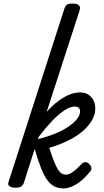

<svg xmlns="http://www.w3.org/2000/svg" viewBox="-20 -1035 579 1074"><path d="M337 19Q309 19 287 9Q265 -1 246.5 -25Q228 -49 210.5 -92.5Q193 -136 174 -202L113 -11Q108 2 98 8.5Q88 15 65 15Q49 15 35 8Q21 1 28 -18L339 -983Q345 -1003 354.5 -1009Q364 -1015 384 -1015Q405 -1015 414.5 -1010Q424 -1005 426.5 -996.5Q429 -988 425 -976L241 -409Q286 -460 334.5 -489Q383 -518 428 -518Q466 -518 489.5 -493Q513 -468 513 -429Q513 -400 500 -373Q487 -346 464 -321.5Q441 -297 409 -276Q377 -255 338 -238Q299 -221 256 -208Q270 -162 282 -132.5Q294 -103 304.5 -86.5Q315 -70 326 -64Q337 -58 349 -58Q366 -58 386 -72Q406 -86 436 -117Q447 -129 458 -128Q469 -127 479 -118Q489 -107 491 -97Q493 -87 484 -75Q441 -23 403 -2Q365 19 337 19ZM192 -257Q242 -269 285.5 -286.5Q329 -304 360.5 -325Q392 -346 410 -368.5Q428 -391 428 -412Q428 -425 420.5 -432Q413 -439 398 -439Q372 -439 339 -417Q306 -395 270 -357Q234 -319 196 -269Z"/></svg>

Font: Playwrite AU TAS
Style: Regular
Weight: 400
Designer: Veronika Burian, José Scaglione
Foundry: TypeTogether
Version: Version 1.002